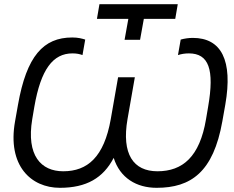

<svg xmlns="http://www.w3.org/2000/svg" viewBox="-20 -889 1116 917"><path d="M266 8C393 8 473 -39 523 -135C553 -39 632 8 728 8C892 8 999 -67 1042 -310L1056 -389C1093 -601 1037 -708 901 -708C881 -708 861 -705 843 -700L830 -626C846 -631 862 -634 882 -634C977 -634 1005 -558 974 -379L964 -320C934 -140 852 -71 732 -71C617 -71 560 -153 589 -320L624 -520H544L509 -320C477 -139 398 -71 282 -71C176 -71 105 -146 134 -320L144 -379C175 -558 233 -634 326 -634C346 -634 360 -631 374 -626L387 -700C371 -705 353 -710 325 -710C187 -710 107 -621 66 -389L52 -310C14 -98 128 8 266 8ZM575 -699H649L667 -799H817L829 -869H455L443 -799H593Z"/></svg>

Font: Fixel Display 20240404
Style: Italic
Weight: 400
Italic angle: -10°
Designer: AlfaBravo + MacPaw
Foundry: Kyrylo Tkachov, Marchela Mozhyna, Serhii Makarenko, Maria Weinstein, Zakhar Kryvoshyya
Version: Version 1.211;Glyphs 3.2 (3225)